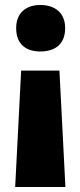

<svg xmlns="http://www.w3.org/2000/svg" viewBox="-20 -583 323 772"><path d="M242 -470C242 -533 199 -563 142 -563C87 -563 45 -533 45 -470C45 -404 86 -376 142 -376C200 -376 242 -404 242 -470ZM65 -299 41 169H243L219 -299Z"/></svg>

Font: Noto Sans Thai SemCond Blk
Style: Regular
Weight: 900
Width: 4
Designer: Monotype Design Team
Foundry: Monotype Imaging Inc.
Version: Version 2.002